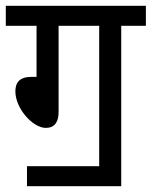

<svg xmlns="http://www.w3.org/2000/svg" viewBox="-20 -642 523 662"><path d="M73 -69V0H398V-553H483V-622H0V-553H106V-377H89C47 -377 33 -357 33 -327C33 -268 93 -201 138 -201C168 -201 182 -221 182 -255V-553H322V-69Z"/></svg>

Font: Noto Sans Condensed
Style: Italic
Weight: 400
Width: 3
Italic angle: -12°
Designer: Monotype Design Team
Foundry: Monotype Imaging Inc.
Version: Version 2.013